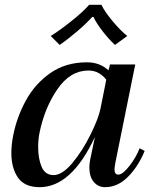

<svg xmlns="http://www.w3.org/2000/svg" viewBox="-20 -765 619 795"><path d="M190 -616Q226 -638 275.5 -677.5Q325 -717 349 -745H400Q414 -716 447 -676.5Q480 -637 507 -616L456 -579Q431 -602 405 -635.5Q379 -669 367 -695H362Q340 -670 301 -636.5Q262 -603 227 -579ZM27 -132Q27 -166 35 -206Q50 -281 87.5 -349.5Q125 -418 188.5 -462.5Q252 -507 340 -507Q393 -507 429 -474Q430 -478 432 -484Q434 -490 435 -498H540L458 -93Q454 -71 454 -64Q454 -42 470 -42Q488 -42 516 -78Q544 -114 558 -151L579 -140Q552 -75 509.5 -32.5Q467 10 415 10Q386 10 368 -12Q350 -34 350 -71Q350 -86 353 -102L373 -198Q276 10 144 10Q82 10 54.5 -29.5Q27 -69 27 -132ZM396 -315 420 -435Q407 -452 388.5 -462.5Q370 -473 346 -473Q271 -473 218 -396Q165 -319 144 -217Q138 -189 138 -156Q138 -108 152.5 -74Q167 -40 202 -40Q238 -40 280 -90.5Q322 -141 355 -208Q388 -275 396 -315Z"/></svg>

Font: Trirong Medium
Style: Italic
Weight: 500
Italic angle: -12°
Designer: Katatrad Team
Foundry: CadsonDemak
Version: Version 1.001